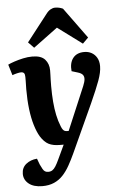

<svg xmlns="http://www.w3.org/2000/svg" viewBox="-66 -843 699 1118"><g transform="rotate(-5 283.0 -284.5)"><path d="M331 56Q314 93 296 125Q278 157 256 180.5Q234 204 204.5 217Q175 230 136 230Q85 230 56.5 207Q28 184 28 149Q28 113 54 92Q80 71 118 68L131 103Q139 120 145 130.5Q151 141 158.5 145.5Q166 150 177 150Q191 150 201 143.5Q211 137 220.5 122Q230 107 241 83L280 0H258Q218 0 192.5 -13Q167 -26 145 -61Q129 -88 116.5 -129Q104 -170 97.5 -223Q91 -276 91 -340Q91 -351 91.5 -363.5Q92 -376 92 -389Q92 -402 92 -412Q92 -428 86.5 -434.5Q81 -441 69 -441Q61 -441 46 -437.5Q31 -434 18 -429L-1 -492Q13 -499 37 -507Q61 -515 88.5 -521Q116 -527 142 -527Q194 -527 216.5 -501.5Q239 -476 239 -438Q239 -426 238.5 -412.5Q238 -399 237.5 -383Q237 -367 237 -346Q237 -296 240.5 -254Q244 -212 251.5 -176Q259 -140 272 -108Q277 -95 282.5 -88Q288 -81 294 -79Q300 -77 307 -77H316L423 -330Q433 -354 434 -369.5Q435 -385 427 -395Q419 -405 399 -411L363 -422Q358 -470 380 -498.5Q402 -527 446 -527Q470 -527 489 -516.5Q508 -506 519.5 -486Q531 -466 531 -437Q531 -419 526.5 -398Q522 -377 513 -352.5Q504 -328 491 -297Q478 -266 460 -226ZM476 -609 443 -576 300 -682 158 -577 125 -611 245 -765Q258 -783 272 -791Q286 -799 299 -799Q312 -799 323 -796.5Q334 -794 345 -789Z"/></g></svg>

Font: Literata 18pt
Style: Bold Italic
Weight: 700
Italic angle: -2°
Designer: Latin by Veronika Burian and Jose Scaglione. Greek by Irene Vlachou. Cyrillic by Vera Evstafieva
Foundry: TypeTogether
Version: Version 3.103;gftools[0.9.29]